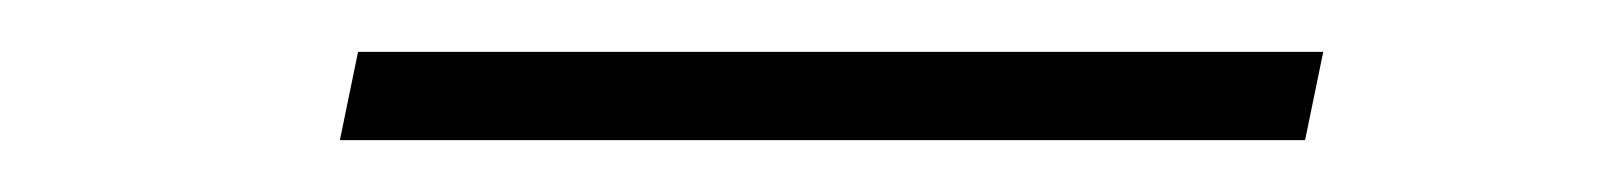

<svg xmlns="http://www.w3.org/2000/svg" viewBox="-20 -350 618 74"><path d="M483 -296H111L118 -330H490Z"/></svg>

Font: Be Vietnam Pro Variable Thin
Style: Italic
Weight: 100
Italic angle: -12°
Designer: Lam Bao, Tony Le, Vietanh Nguyen
Foundry: Yellow Type Foundry
Version: Version 1.002